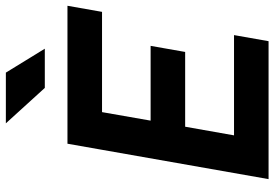

<svg xmlns="http://www.w3.org/2000/svg" viewBox="-162 -784 946 662"><g transform="rotate(-90 311.0 -453.0)"><path d="M24.4 0 125.5 -574.2 146.5 -693.4H622.1L601.1 -574.2H255.4L226.1 -406.7H483.9L462.9 -287.6H205.1L175.3 -119.1H521L500 0ZM338.9 -771.5 216.8 -905.8H391.6L474.1 -771.5Z"/></g></svg>

Font: CaskaydiaCove NFP
Style: Bold Italic
Weight: 700
Italic angle: -10°
Designer: Aaron Bell
Foundry: Saja Typeworks
Version: Version 2111.001; VTT 6.35;Nerd Fonts 3.1.1